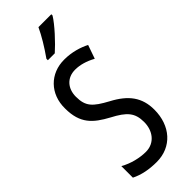

<svg xmlns="http://www.w3.org/2000/svg" viewBox="-305 -978 1022 1022"><g transform="rotate(-45 206.5 -466.5)"><path d="M346 -934V-943H249C228 -898 198 -848 160 -794V-783H212C253 -819 321 -892 346 -934ZM375 -196C375 -288 331 -347 238 -396C155 -441 128 -467 128 -540C128 -601 165 -645 227 -645C263 -645 302 -634 342 -612L369 -689C332 -708 281 -724 225 -724C118 -725 41 -647 43 -536C43 -423 95 -378 180 -332C262 -289 290 -257 290 -188C290 -123 251 -69 184 -69C139 -69 83 -82 38 -108V-21C80 0 129 10 187 10C300 10 375 -75 375 -196Z"/></g></svg>

Font: Noto Sans Gujarati UI ExtraCondensed
Style: Regular
Weight: 400
Width: 2
Designer: Jelle Bosma - Monotype Design Team, Universal Thirst
Foundry: Monotype Imaging Inc.
Version: Version 2.106